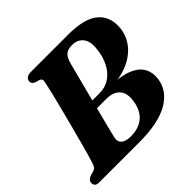

<svg xmlns="http://www.w3.org/2000/svg" viewBox="-170 -882 1063 1063"><g transform="rotate(-45 362.0 -350.0)"><path d="M389.9 -577.7Q382.4 -548.6 372.2 -509.4Q362.1 -470.1 350.5 -425.8Q339 -381.4 327.3 -336.1Q315.6 -290.9 304.9 -249.1Q294.2 -207.3 285.8 -173.6Q277.4 -140 272.4 -119.2Q267.1 -98.4 273.8 -84.1Q280.5 -69.9 297.9 -62.9Q315.4 -55.9 341.1 -55.9Q402.2 -55.9 440 -87.1Q477.8 -118.4 488.2 -180.4Q498.1 -239 471.8 -269Q445.6 -299 390.4 -299H258.6L274.5 -347.6H386.5Q432.6 -347.6 466.9 -371.1Q501.3 -394.6 522.5 -436.1Q543.7 -477.6 549.1 -531.3Q555.7 -587.5 532.6 -615.9Q509.5 -644.2 467.4 -644.2Q433.6 -644.2 416.7 -629.1Q399.9 -614 389.9 -577.7ZM200.4 -700H493.9Q621 -700 676 -652.7Q731.1 -605.4 722.6 -520.7Q716.9 -465.9 682.5 -422Q648.2 -378.1 588.8 -352.3Q529.4 -326.5 448.8 -326.5L444.7 -333.8Q531.1 -333.8 583.1 -314.2Q635.2 -294.7 656.5 -259.2Q677.9 -223.8 671.8 -175.2Q660.9 -93 580.6 -46.5Q500.4 0 351.3 0H37.8Q17.2 0 10 -7.8Q2.8 -15.7 2.8 -27.6Q2.8 -38.6 10.4 -46.9Q18.1 -55.2 31.5 -60L55.6 -66.6Q69 -71.2 74.9 -79.4Q80.8 -87.7 85.5 -102.8Q92.3 -123.5 101.6 -156.2Q110.8 -189 121.7 -229.4Q132.5 -269.7 143.9 -313Q155.3 -356.2 166.1 -398.3Q176.9 -440.3 186.1 -476.8Q195.2 -513.3 201.6 -539.6Q208 -565.9 210.2 -577.7Q216.6 -604.5 217.6 -616.4Q218.6 -628.3 202.5 -635L179.2 -641.3Q168.4 -645.9 163.1 -651.9Q157.7 -657.8 157.7 -666.9Q157.7 -681.5 168.5 -690.8Q179.3 -700 200.4 -700Z"/></g></svg>

Font: Fraunces Wonky
Style: Italic
Weight: 900
Italic angle: -16°
Version: Version 1.000;[b76b70a41]